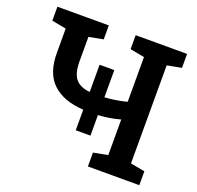

<svg xmlns="http://www.w3.org/2000/svg" viewBox="-125 -844 1002 977"><g transform="rotate(20 376.5 -355.5)"><path d="M327.1 -151.9V-263.2Q218.3 -270 160.2 -324.5Q102.1 -378.9 102.1 -488.3V-620.6L24.4 -635.3V-710.9H302.7V-635.3L225.1 -620.6V-488.3Q225.1 -423.8 249.3 -394.3Q273.4 -364.7 327.1 -359.4V-506.8H406.7V-359.4Q468.3 -363.3 525.9 -378.4V-620.6L448.2 -635.3V-710.9H726.6V-635.3L648.9 -620.6V-89.8L726.6 -75.2V0H448.2V-75.2L525.9 -89.8V-282.7Q496.6 -274.4 467.8 -269.8Q439 -265.1 406.7 -263.2V-151.9Z"/></g></svg>

Font: Roboto Slab Medium
Style: Regular
Weight: 500
Designer: Google
Version: Version 2.001; ttfautohint (v1.8.3)